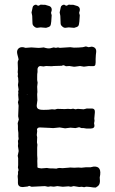

<svg xmlns="http://www.w3.org/2000/svg" viewBox="-20 -821 506 847"><path d="M255.4 -79.1 280.8 -81.1 290 -82 307.1 -81.1 326.2 -82 338.9 -81.1 357.9 -83H378.9L392.1 -85.9Q431.6 -89.8 419.9 -38.1L420.9 -22Q420.9 -2.9 405.8 3.9Q404.3 7.8 391.6 5.9Q378.9 3.9 377.9 3.9L365.2 2.9H358.9L351.1 4.9L340.8 2.9L329.1 3.9L305.2 0L293 2.9L282.2 1L256.8 2.9L232.9 0L221.2 2Q217.8 2.9 211.9 2Q206.1 1 203.1 1L191.9 2.9L178.2 0L119.1 2.9L108.9 -1L101.1 2L91.8 2.9Q67.9 7.8 61 -4.9Q58.1 -9.8 59.1 -29.8L58.1 -41Q58.1 -43 58.1 -44.9Q58.1 -46.9 58.6 -48.8Q59.1 -50.8 59.6 -52.7Q60.1 -54.7 59.6 -58.1Q59.1 -61 59.1 -62.5Q59.1 -64 61 -67.4Q63 -70.8 59.1 -82L60.1 -92.8V-122.6L58.1 -133.8Q58.1 -136.7 60.5 -145.5Q63 -154.3 62 -158.2L59.1 -176.8L60.1 -187L59.1 -200.2Q62 -203.1 62 -210.9L61 -218.3V-234.9L59.1 -250V-266.1L58.1 -277.8L63 -293.9L60.1 -308.1L62 -355L59.1 -370.1L62 -380.9L60.1 -402.8L61 -411.1L60.1 -418.9Q62 -420.9 62 -426.8L59.1 -445.8L61 -460.4L60.1 -477.1L58.1 -484.4L59.1 -492.7Q59.1 -494.1 59.1 -495.6L58.1 -502L59.1 -517.1L58.1 -544.9Q58.1 -552.2 62 -558.1Q62 -561.5 57.1 -579.1Q52.2 -596.7 60.1 -605.5Q67.9 -614.3 82 -612.8L92.8 -609.9L118.2 -611.8Q125 -611.8 138.7 -610.4Q152.3 -608.9 160.2 -610.4Q168.9 -611.8 172.9 -611.8Q190.4 -606 201.2 -607.9L216.8 -611.8L226.6 -609.9L235.8 -611.8L244.1 -609.9L290 -612.8L306.2 -610.8Q328.1 -610.8 345.2 -612.8L355 -615.2Q356.9 -615.2 358.9 -616.2L371.1 -612.8L384.8 -615.2Q406.2 -612.3 404.3 -591.3Q403.8 -585.9 402.8 -578.1Q401.9 -570.3 401.9 -561V-545.9Q401.9 -534.2 397.9 -531.2Q394.5 -528.3 381.8 -529.3Q369.1 -530.3 361.3 -528.3Q353.5 -526.9 350.1 -526.9L333 -529.8L311 -526.9Q307.6 -525.9 298.8 -527.8Q290 -529.8 286.1 -529.8L271 -528.8L261.2 -533.2Q256.8 -533.2 252 -530.8L216.8 -529.8L208 -528.8L183.1 -529.8L171.9 -527.8Q168 -527.8 164.1 -528.8Q150.9 -532.2 146.5 -521Q145 -517.6 145.5 -509.8Q146 -502 145 -499.5Q144 -497.1 144 -483.4V-467.8L146 -456.1L144 -439L145 -415L144 -406.7Q144 -404.3 144 -401.9L145 -378.9Q145 -376 142.6 -361.3Q140.1 -346.7 147.5 -341.3Q154.8 -335.9 173.8 -336.4L192.9 -336.9L209 -338.9L222.2 -337.9L232.9 -340.8L265.1 -339.8L279.8 -340.8L293 -339.8Q294.9 -339.8 298.3 -340.8Q301.8 -341.8 303.7 -341.3Q305.7 -340.8 309.1 -339.8Q312 -338.9 313.5 -338.9L323.2 -340.8L349.1 -338.9L360.8 -341.8Q362.3 -342.8 367.2 -342.3Q372.1 -341.8 381.8 -342.3Q391.6 -342.8 395.5 -338.4Q399.9 -334 397.9 -318.8Q396 -303.7 396 -297.9L397 -288.1L395 -276.9Q395 -275.9 396 -271.5Q399.9 -254.4 379.9 -253.9H361.8L349.1 -255.9H339.8L329.1 -259.8L313 -255.9L291 -257.8L267.1 -254.9L243.2 -258.8L214.8 -255.9L200.2 -256.8L155.8 -258.8Q146 -258.8 143.1 -251L144 -242.2L142.1 -225.1L144 -215.8L143.1 -192.9L145 -182.1L144 -169.9V-136.2L145 -121.1Q144 -115.2 145 -94.2V-83Q147.9 -79.1 162.1 -78.1L187 -80.1Q196.8 -78.1 204.1 -78.1H212.9L229 -77.1Q234.9 -80.1 243.7 -80.1ZM100.1 -401.9V-403.8Q96.2 -402.8 100.1 -401.9ZM117.2 -551.8H116.2L117.2 -550.8ZM272.9 -795.9Q275.4 -795.9 278.3 -797.9Q281.2 -799.8 282.7 -800.3Q284.2 -800.8 287.1 -800.3Q290 -799.8 291 -799.8H303.2L313 -796.9Q334.5 -793 332 -774.9L329.1 -764.2L332 -753.9Q332 -752.9 331.5 -746.6Q331.1 -740.2 330.1 -726.1Q329.1 -711.9 325.2 -706.1Q320.3 -701.2 307.1 -698.2L283.2 -700.2L267.1 -698.2Q261.7 -698.2 255.9 -703.1Q250 -708 248.5 -711.9Q247.1 -715.8 247.1 -725.6Q247.1 -735.4 246.1 -751L243.2 -766.1L246.1 -779.8Q248 -791 250 -793.9Q257.8 -801.8 265.1 -799.8Q265.1 -798.8 268.1 -797.4Q271 -795.9 272.9 -795.9ZM148.9 -795.9Q151.4 -795.9 154.3 -797.9Q157.2 -799.8 158.7 -800.3Q160.2 -800.8 163.1 -800.3Q166 -799.8 172.4 -799.8H179.2L189 -796.9Q210.4 -793 208 -774.9L205.1 -764.2L208 -753.9Q208 -752.9 207.5 -746.6Q207 -740.2 206.1 -726.1Q205.1 -711.9 201.2 -706.1Q196.3 -701.2 183.1 -698.2L159.2 -700.2L143.1 -698.2Q137.7 -698.2 131.8 -703.1Q126 -708 124.5 -711.9Q123 -715.8 123 -725.6Q123 -735.4 122.1 -751L119.1 -766.1L122.1 -779.8Q124 -791 126 -793.9Q133.8 -801.8 141.1 -799.8Q141.1 -798.8 144 -797.4Q147 -795.9 148.9 -795.9Z"/></svg>

Font: AntiqueNobleRegular
Style: Regular
Weight: 400
Version: Version 0.1